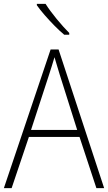

<svg xmlns="http://www.w3.org/2000/svg" viewBox="-20 -970 557 990"><path d="M477 0 390 -264H129L40 0H0L241 -715H282L517 0ZM288 -585Q282 -605 275 -628Q268 -651 261 -675Q254 -652 247 -629Q240 -606 233 -585L140 -300H378ZM215 -950Q237 -915 272 -872.5Q307 -830 337 -800V-791H311Q287 -811 260.5 -838Q234 -865 210 -892.5Q186 -920 170 -943V-950Z"/></svg>

Font: Noto Sans Sinhala SemiCondensed ExtraLight
Style: Regular
Weight: 200
Width: 4
Designer: Jelle Bosma - Monotype Design Team
Foundry: Monotype Imaging Inc.
Version: Version 2.006; ttfautohint (v1.8.4.7-5d5b)